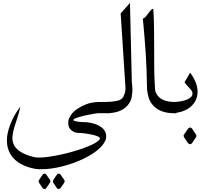

<svg xmlns="http://www.w3.org/2000/svg" viewBox="-20 -768 1391 1302"><path d="M278.3 410.2Q280.8 409.7 283.2 409.7Q290 409.7 294.4 416.5L305.7 433.1Q309.6 438.5 314.7 445.3Q319.8 452.1 321.8 459.5V460.9Q321.8 464.8 319.8 468.3Q317.4 472.2 314.9 476.6Q311 482.9 306.2 489.3Q301.3 495.6 297.4 502Q294.9 506.3 292.2 509Q289.6 511.7 285.2 512.7Q282.2 513.7 279.8 513.7Q273.4 513.7 268.6 506.8L257.8 490.2Q253.9 484.4 248.8 477.5Q243.7 470.7 241.7 463.4V461.9Q241.7 458 243.7 454.6L248.5 446.8Q252.4 439.9 257.3 433.6Q262.2 427.2 266.1 420.9Q268.6 417 271.2 414.1Q273.9 411.1 278.3 410.2ZM375 410.2Q377.4 409.7 379.9 409.7Q386.7 409.7 391.1 416.5L402.3 433.1Q406.2 438.5 411.4 445.3Q416.5 452.1 418.5 459.5V460.9Q418.5 464.8 416.5 468.3Q414.1 472.2 411.6 476.6Q407.7 482.9 402.8 489.3Q397.9 495.6 394 502Q391.6 506.3 388.9 509Q386.2 511.7 381.8 512.7Q378.9 513.7 376.5 513.7Q370.1 513.7 365.2 506.8L354.5 490.2Q350.6 484.4 345.5 477.5Q340.3 470.7 338.4 463.4V461.9Q338.4 458 340.3 454.6L345.2 446.8Q349.1 439.9 354 433.6Q358.9 427.2 362.8 420.9Q365.2 417 367.9 414.1Q370.6 411.1 375 410.2ZM718.3 0.5Q713.4 0 703.6 -0.2Q693.8 -0.5 683.3 -0.5Q672.9 -0.5 663.1 -0.5Q653.3 -0.5 648.9 -0.5Q640.6 0.5 633.1 1.2Q625.5 2 617.2 3.4Q613.8 3.9 610.4 4.6Q606.9 5.4 603 6.3Q589.8 8.3 574 11.5Q558.1 14.6 542.5 18.3Q526.9 22 512.9 26.4Q499 30.8 490 34.9Q481 39.1 478 43Q477.1 44.4 477.1 45.4Q477.1 48.3 481.4 50.8Q488.8 54.7 509.8 57.4Q530.8 60.1 570.3 61Q619.6 67.9 648.7 83Q677.7 98.1 689.9 119.1Q700.2 137.2 700.2 155.3Q700.2 159.2 698.2 172.6Q696.3 186 680.7 209Q669.4 225.1 651.6 241Q633.8 256.8 610.4 272.5Q584 290 551 306.2Q518.1 322.3 481.7 335.7Q445.3 349.1 406.7 359.1Q368.2 369.1 330.6 374.5Q295.9 379.4 263.7 379.4Q260.7 379.4 241.7 379.2Q222.7 378.9 192.9 371.6Q134.8 356.4 98.1 328.6Q70.3 308.1 54.4 283Q38.6 257.8 31.7 229.5Q26.9 208 26.9 185.5Q26.9 180.2 27.8 163.3Q28.8 146.5 36.1 118.2Q42 95.7 50.8 73.5Q59.6 51.3 70.3 30.3Q81.1 9.3 93.3 -9.8Q105.5 -28.8 117.7 -45.4Q111.3 -8.8 99.1 26.6Q86.9 62 77.1 95Q67.4 127.9 64.5 157.7Q64 163.6 64 168.9Q64 192.9 75.2 216.3Q86.4 239.7 118.7 261Q150.9 282.2 211.4 297.4Q224.1 300.3 243.7 300.3Q248.5 300.3 264.4 299.8Q280.3 299.3 313 294.7Q345.7 290 382.6 282.5Q419.4 274.9 456.1 264.9Q492.7 254.9 526.9 243.4Q561 231.9 588.1 220.2Q615.2 208.5 633.5 196.8Q651.9 185.1 656.7 174.3Q657.7 172.4 657.7 170.4Q657.7 166.5 651.6 161.9Q645.5 157.2 631.8 152.6Q618.2 147.9 599.1 144Q580.1 140.1 559.6 137.2Q534.7 133.8 515.4 133.5Q496.1 133.3 484.4 127.9Q458.5 116.2 449.2 96.7Q442.4 82.5 442.4 67.4Q442.4 62 444.3 48.6Q446.3 35.2 459.7 14.4Q473.1 -6.3 492.7 -21.5Q511.7 -35.6 535.2 -47.6Q558.6 -59.6 580.6 -66.4Q586.9 -68.4 592.8 -69.6Q598.6 -70.8 604.5 -71.8Q624.5 -75.7 646.5 -76.2Q651.4 -76.2 661.9 -76.4Q672.4 -76.7 683.6 -76.7Q694.8 -76.7 705.1 -76.4Q715.3 -76.2 720.7 -76.2Z M861.3 -748 874 -210Q877.9 -183.1 877.9 -159.7Q877.9 -137.7 872.8 -108.4Q867.7 -79.1 843.3 -51.3Q821.3 -26.4 786.9 -13.7Q752.4 -1 703.1 0V-77.1Q720.7 -77.1 737.3 -78.6Q753.9 -80.1 768.1 -83Q782.2 -85.9 792.7 -90.6Q803.2 -95.2 808.6 -101.1Q820.3 -114.7 827.1 -139.6Q831.1 -154.3 831.1 -172.4Q831.1 -185.1 829.1 -199.7L798.3 -676.8Z M1174.8 0H1164.1Q1115.7 0 1080.6 -12.5Q1045.4 -24.9 1022.9 -48.8Q999 -72.3 989.3 -102.1Q979.5 -131.8 977.1 -164.1Q976.1 -234.9 973.9 -293.9Q971.7 -353 968 -408.7Q964.4 -464.4 959.5 -520.8Q954.6 -577.1 948.7 -642.6Q958 -643.1 966.8 -653.3Q975.6 -663.6 984.1 -675.5Q992.7 -687.5 1001.5 -697.5Q1010.3 -707.5 1019.5 -708.5Q1023.9 -641.1 1024.7 -574Q1025.4 -506.8 1025.4 -439.7Q1025.4 -372.6 1025.9 -305.4Q1026.4 -238.3 1030.8 -170.9Q1031.7 -143.1 1045.7 -124Q1059.6 -105 1080.3 -94Q1101.1 -83 1126.5 -79.1Q1143.6 -76.7 1159.7 -76.7Q1167.5 -76.7 1175.3 -77.1Q1180.2 -58.1 1181.2 -38.6V-36.1Q1181.2 -17.1 1174.8 0Z M1265.1 97.7Q1268.1 96.7 1270.5 96.7Q1272.9 96.7 1274.9 97.7Q1278.8 100.1 1282.5 104.5Q1286.1 108.9 1288.8 114Q1291.5 119.1 1293.9 122.6Q1297.9 128.9 1304 136.5Q1310.1 144 1311.5 151.4Q1312 152.8 1312 154.8Q1312 158.2 1310.1 161.1Q1307.6 165 1304.7 169.4L1285.2 198.2Q1282.7 202.1 1279.5 205.3Q1276.4 208.5 1272.5 209.5Q1270.5 210 1268.6 210Q1265.6 210 1262.7 208.5Q1258.3 206.1 1254.6 202.1Q1251 198.2 1248.3 193.4Q1245.6 188.5 1243.2 184.6Q1239.3 178.2 1233.2 170.4Q1227.1 162.6 1225.6 155.3Q1225.1 153.8 1225.1 152.3Q1225.1 148.4 1227.1 145.5Q1229.5 141.6 1232.9 137.7L1252 108.9Q1254.4 105 1257.6 101.6Q1260.7 98.1 1265.1 97.7ZM1269.5 -275.4Q1296.9 -237.3 1309.1 -204.1Q1319.8 -172.9 1319.8 -146.5V-142.1Q1319.3 -124 1314.9 -108.4Q1310.5 -92.8 1302.7 -79.6Q1286.6 -53.2 1261.7 -35.2Q1238.8 -19.5 1210.4 -10.7Q1182.1 -2 1151.4 -0.5V-75.7Q1182.6 -76.7 1207.8 -81.3Q1232.9 -85.9 1250.2 -93.8Q1267.6 -101.6 1276.9 -111.8Q1285.2 -121.6 1285.2 -132.3V-133.8Q1285.2 -144 1280.5 -151.4Q1275.9 -158.7 1268.6 -166.7Q1261.2 -174.8 1251.7 -184.8Q1242.2 -194.8 1231.4 -210Z"/></svg>

Font: Dima Niloofar
Style: Regular
Weight: 400
Designer: R.Balvardi
Foundry: Dima Software Group
Version: Version 3.00;November 13, 2018;FontCreator 11.5.0.2427 64-bi